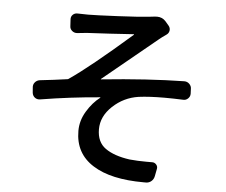

<svg xmlns="http://www.w3.org/2000/svg" viewBox="-55 -833 1110 941"><g transform="rotate(5 500.0 -362.0)"><path d="M296.9 -654.3Q282.2 -653.3 271.5 -662.6Q260.7 -671.9 260.7 -685.5L258.8 -718.8Q257.8 -732.4 267.6 -741.7Q277.3 -751 292 -750Q313.5 -749 342.8 -749Q378.9 -749 489.3 -754.4Q599.6 -759.8 639.6 -764.6Q654.3 -765.6 666 -767.6Q672.9 -768.6 679.7 -768.6Q706.1 -768.6 722.7 -750L740.2 -729.5Q749 -718.8 747.1 -705.6Q745.1 -692.4 733.4 -684.6Q711.9 -669.9 699.2 -659.2Q436.5 -444.3 432.6 -440.4Q431.6 -440.4 432.1 -439.5Q432.6 -438.5 433.6 -438.5Q661.1 -461.9 840.8 -464.8Q855.5 -464.8 865.7 -454.6Q876 -444.3 876 -430.7L877 -406.2Q877 -392.6 866.7 -382.8Q856.4 -373 842.8 -374Q793.9 -376 752 -376Q676.8 -376 624 -369.1Q551.8 -358.4 498 -308.1Q444.3 -257.8 444.3 -194.3Q444.3 -130.9 487.3 -100.6Q530.3 -70.3 606.4 -59.6Q647.5 -55.7 689.5 -55.7Q703.1 -55.7 716.8 -55.7Q729.5 -56.6 738.3 -46.9Q747.1 -37.1 744.1 -24.4L737.3 10.7Q734.4 26.4 723.1 36.1Q711.9 45.9 696.3 45.9Q691.4 45.9 685.5 45.9Q523.4 45.9 435.5 -9.8Q344.7 -66.4 344.7 -177.7Q344.7 -228.5 372.6 -274.4Q400.4 -320.3 437.5 -348.6Q438.5 -348.6 438 -349.6Q437.5 -350.6 436.5 -350.6Q292 -338.9 143.6 -314.5Q128.9 -312.5 118.2 -320.8Q107.4 -329.1 105.5 -343.8L103.5 -369.1Q101.6 -383.8 110.8 -395Q120.1 -406.2 134.8 -408.2Q156.2 -410.2 201.7 -416Q247.1 -421.9 267.6 -424.8Q272.5 -424.8 275.4 -427.7Q373 -494.1 574.2 -669.9Q575.2 -670.9 575.2 -671.9Q575.2 -672.9 573.2 -672.9Q551.8 -670.9 458.5 -665.5Q365.2 -660.2 343.8 -659.2Q321.3 -657.2 296.9 -654.3Z"/></g></svg>

Font: Gen Jyuu GothicL Medium
Style: Regular
Weight: 500
Designer: [Source Han Sans]
Ryoko NISHIZUKA  (kana & ideographs); Paul D. Hunt (Latin, Greek & Cyrillic); Wenlong ZHANG  (bopomofo
Version: Version 1.002.20150607